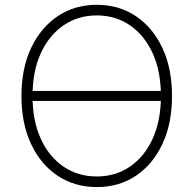

<svg xmlns="http://www.w3.org/2000/svg" viewBox="-20 -757 793 787"><path d="M650.4 -384.3V-343.3H101.6V-384.3ZM377 9.8Q286.1 9.8 216.3 -36.6Q146.5 -83 107.2 -167.2Q67.9 -251.5 67.9 -363.3Q67.9 -476.1 107.4 -560.1Q147 -644 216.6 -690.7Q286.1 -737.3 377 -737.3Q467.8 -737.3 537.1 -690.7Q606.4 -644 645.8 -560.1Q685.1 -476.1 685.1 -363.3Q685.1 -251 645.8 -167Q606.4 -83 537.1 -36.6Q467.8 9.8 377 9.8ZM377 -33.7Q453.6 -33.7 512.9 -74.2Q572.3 -114.7 606 -189Q639.6 -263.2 639.6 -363.3Q639.6 -464.4 606 -538.3Q572.3 -612.3 512.9 -653.1Q453.6 -693.8 377 -693.8Q300.3 -693.8 240.7 -653.3Q181.2 -612.8 147.2 -538.8Q113.3 -464.8 113.3 -363.3Q113.3 -263.2 146.7 -189.2Q180.2 -115.2 239.7 -74.5Q299.3 -33.7 377 -33.7Z"/></svg>

Font: Inter ExtraLight
Style: Regular
Weight: 250
Designer: Rasmus Andersson
Foundry: rsms
Version: Version 4.001;git-66647c0bb